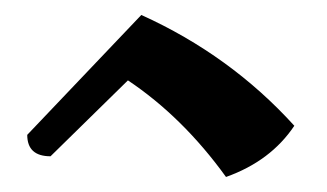

<svg xmlns="http://www.w3.org/2000/svg" viewBox="-20 -773 439 258"><path d="M283.7 -535.2Q225.6 -615.7 151.9 -665L47.9 -563Q16.6 -563 16.6 -591.8L169.9 -752.9Q289.6 -698.7 375.5 -604Q343.8 -556.6 283.7 -535.2Z"/></svg>

Font: Balgruf
Style: Regular
Weight: 500
Designer: Paul James MIller
Foundry: High-Logic / Made with FontCreator
Version: Version 1.201;March 28, 2021;FontCreator 13.0.0.2683 64-bit